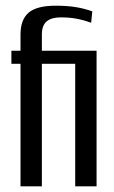

<svg xmlns="http://www.w3.org/2000/svg" viewBox="-20 -654 401 674"><path d="M52 0V-430H20V-476H52V-533Q52 -585 80.5 -609.5Q109 -634 176 -634Q215 -634 246 -629Q277 -624 304 -614L300 -574Q273 -584 248 -588.5Q223 -593 193 -593Q161 -593 144 -579Q127 -565 127 -533V-476H319V0H244V-430H127V0Z"/></svg>

Font: Alumni Sans Medium
Style: Regular
Weight: 500
Designer: Robert E. Leuschke
Foundry: Robert E. Leuschke
Version: Version 1.018